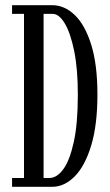

<svg xmlns="http://www.w3.org/2000/svg" viewBox="-20 -720 424 740"><path d="M26.5 0V-34H72.5V-666.5H26.5V-700H181Q228.5 -700 268 -662.2Q307.5 -624.5 331.5 -548Q355.5 -471.5 355.5 -355.5Q355.5 -238.5 331.5 -159.2Q307.5 -80 267.8 -40Q228 0 181 0ZM148 -34H170.5Q199 -34 223.8 -67.5Q248.5 -101 264.2 -172Q280 -243 280 -355.5Q280 -454.5 265.8 -524Q251.5 -593.5 229.5 -630Q207.5 -666.5 183 -666.5H148Z"/></svg>

Font: Imbue Thin
Style: Regular
Weight: 400
Version: Version 1.102